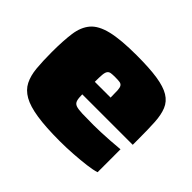

<svg xmlns="http://www.w3.org/2000/svg" viewBox="-121 -693 877 877"><g transform="rotate(45 317.0 -255.0)"><path d="M346 8Q256 8 197.5 -1Q139 -10 105.5 -29Q72 -48 56.5 -78.5Q41 -109 37 -152.5Q33 -196 33 -254Q33 -327 40 -377.5Q47 -428 73.5 -459Q100 -490 158 -504Q216 -518 318 -518Q401 -518 453 -510Q505 -502 534.5 -484Q564 -466 576.5 -435.5Q589 -405 591.5 -360.5Q594 -316 594 -254V-216H268Q268 -192 272 -178.5Q276 -165 289 -160Q302 -155 329.5 -154Q357 -153 404 -153Q423 -153 449.5 -154Q476 -155 506.5 -157Q537 -159 569 -162V-14Q548 -7 512 -2.5Q476 2 432.5 5Q389 8 346 8ZM370 -277V-297Q370 -327 369 -343.5Q368 -360 363 -367.5Q358 -375 347.5 -376.5Q337 -378 318 -378Q302 -378 292 -376.5Q282 -375 276.5 -367.5Q271 -360 269.5 -343.5Q268 -327 268 -297H390Z"/></g></svg>

Font: Saira Expanded Black
Style: Regular
Weight: 900
Width: 7
Designer: Hector Gatti with collaboration of the Omnibus-Type team
Foundry: Omnibus-Type
Version: Version 1.101